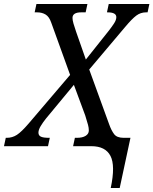

<svg xmlns="http://www.w3.org/2000/svg" viewBox="-65 -734 770 964"><path d="M491 210Q515 97 489.5 48.5Q464 0 394 0H302L311 -42H321Q349 -42 365 -52Q381 -62 381 -79Q381 -92 377 -107Q373 -122 363 -154L306 -308L166 -139Q150 -119 139 -100.5Q128 -82 128 -68Q128 -54 140 -48Q152 -42 182 -42H185L176 0H-45L-36 -42H-31Q-3 -42 20 -57Q43 -72 79 -114L287 -358L192 -621Q182 -650 164 -661Q146 -672 121 -672H109L118 -714H374L365 -672H343Q299 -672 299 -644Q299 -633 304 -615.5Q309 -598 317 -575L366 -435L483 -582Q497 -600 508 -617Q519 -634 519 -648Q519 -672 475 -672H472L481 -714H685L676 -672H668Q641 -672 619 -655.5Q597 -639 562 -597L383 -385L483 -110Q494 -79 508 -60.5Q522 -42 556 -42H590L536 210Z"/></svg>

Font: Noto Serif SemiCondensed
Style: Italic
Weight: 400
Width: 4
Italic angle: -12°
Designer: Monotype Design Team
Foundry: Monotype Imaging Inc.
Version: Version 2.013